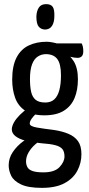

<svg xmlns="http://www.w3.org/2000/svg" viewBox="-20 -712 433 929"><path d="M183 197Q116 197 81 180Q46 163 34 138Q22 113 22 88Q22 53 42 23.5Q62 -6 92.5 -28.5Q123 -51 157 -61L187 -37Q168 -29 149 -12Q130 5 118 26Q106 47 106 69Q106 84 112.5 96.5Q119 109 137.5 115.5Q156 122 190 122Q244 122 268 96.5Q292 71 292 45Q292 22 282 9.5Q272 -3 247.5 -9.5Q223 -16 179 -19Q137 -23 105 -31Q73 -39 55 -53Q37 -67 37 -87Q38 -103 48 -120.5Q58 -138 76.5 -156.5Q95 -175 120 -192L170 -175Q164 -171 153 -160.5Q142 -150 133 -137.5Q124 -125 124 -114Q124 -101 158 -95Q192 -89 242 -83Q281 -77 311 -64.5Q341 -52 357.5 -29Q374 -6 374 34Q374 77 354 114.5Q334 152 292 174.5Q250 197 183 197ZM195 -154Q135 -154 101 -177Q67 -200 53 -239.5Q39 -279 39 -327Q39 -393 60 -433.5Q81 -474 119 -492Q157 -510 206 -510Q217 -510 233.5 -507Q250 -504 264 -499L281 -463Q316 -449 336.5 -416Q357 -383 357 -329Q357 -276 340.5 -237Q324 -198 288.5 -176Q253 -154 195 -154ZM199 -216Q226 -216 242.5 -231Q259 -246 267 -275.5Q275 -305 275 -348Q275 -403 257 -426.5Q239 -450 202 -450Q181 -450 163 -438.5Q145 -427 135 -400.5Q125 -374 125 -329Q125 -294 130.5 -268.5Q136 -243 152 -229.5Q168 -216 199 -216ZM355 -432Q340 -432 319 -437.5Q298 -443 277 -449.5Q256 -456 242.5 -461Q229 -466 229 -466L220 -502H375Q378 -497 380.5 -487.5Q383 -478 383 -464Q383 -447 375.5 -439.5Q368 -432 355 -432ZM197 -569Q178 -570 167 -583.5Q156 -597 156 -632Q157 -659 168 -675.5Q179 -692 203 -692Q226 -692 235 -679Q244 -666 243 -634Q243 -604 231.5 -586.5Q220 -569 197 -569Z"/></svg>

Font: Yanone Kaffeesatz
Style: Regular
Weight: 400
Designer: Yanone (Cyrillic: Daniel Pouzeot, Huerta Tipografica, and Cyreal)
Foundry: Yanone
Version: Version 2.003